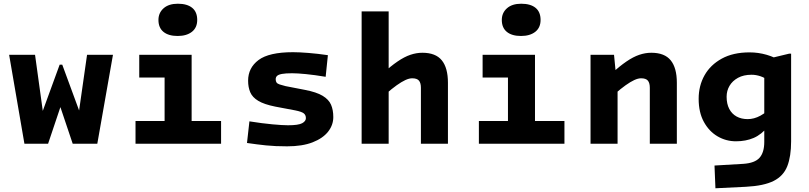

<svg xmlns="http://www.w3.org/2000/svg" viewBox="-20 -771 4338 1030"><path d="M502 0H407L387 -57L447 -477H586ZM204 0H111L29 -477H168L226 -57ZM466 0H370L287 -247H321L238 0H149L166 -57L300 -424H314L449 -57Z M863 -477H1008V0H863ZM727 -477H940V-355H727ZM707 -122H1166V0H707ZM933 -578Q884 -578 857 -600Q830 -622 830 -664Q830 -702 857.5 -726.5Q885 -751 934 -751Q984 -751 1011 -729Q1038 -707 1038 -664Q1038 -622.7 1009.5 -600.3Q981 -578 933 -578Z M1768 -143Q1768 -100 1740 -64.5Q1712 -29 1657 -7.5Q1602 14 1520 14Q1456 14 1407.5 9Q1359 4 1305 -4L1318 -120Q1387 -109 1441.5 -104Q1496 -99 1525 -99Q1581 -99 1601 -110Q1621 -121 1621 -137Q1621 -154 1609.5 -163Q1598 -172 1563 -179L1457 -199Q1397 -211 1365.5 -230Q1334 -249 1322.5 -276Q1311 -303 1311 -338Q1311 -407 1367 -449Q1423 -491 1552 -491Q1585 -491 1635 -487Q1685 -483 1739 -475L1727 -359Q1667 -369 1621 -373.5Q1575 -378 1547 -378Q1512 -378 1493 -374.5Q1474 -371 1466.5 -364Q1459 -357 1459 -346Q1459 -335 1463.5 -328.5Q1468 -322 1480 -318Q1492 -314 1512 -309L1615 -289Q1678 -277 1711 -257Q1744 -237 1756 -209Q1768 -181 1768 -143Z M2065 -710V0H1920V-710ZM2049 -266 2029 -374Q2076 -416 2112.5 -441Q2149 -466 2181.5 -477Q2214 -488 2246 -488Q2317 -488 2350 -447.5Q2383 -407 2383 -327V0H2238V-300Q2238 -326 2227.5 -338.5Q2217 -351 2191 -351Q2175 -351 2154.5 -341.5Q2134 -332 2108 -313.5Q2082 -295 2049 -266Z M2705 -477H2850V0H2705ZM2569 -477H2782V-355H2569ZM2549 -122H3008V0H2549ZM2775 -578Q2726 -578 2699 -600Q2672 -622 2672 -664Q2672 -702 2699.5 -726.5Q2727 -751 2776 -751Q2826 -751 2853 -729Q2880 -707 2880 -664Q2880 -622.7 2851.5 -600.3Q2823 -578 2775 -578Z M3274 -477 3288 -333H3293V0H3148V-477ZM3277 -266 3257 -374Q3304 -416 3340.5 -441Q3377 -466 3409.5 -477Q3442 -488 3474 -488Q3545 -488 3578 -447.5Q3611 -407 3611 -327V0H3466V-300Q3466 -326 3455.5 -338.5Q3445 -351 3419 -351Q3403 -351 3382.5 -341.5Q3362 -332 3336 -313.5Q3310 -295 3277 -266Z M4080 -10V-451L4213 -483H4224V-13Q4224 68 4203.5 120.5Q4183 173 4130.5 199.5Q4078 226 3982 231L3818 239L3813 117L3967 108Q4029 104 4054.5 75.5Q4080 47 4080 -10ZM3728 -241Q3728 -311 3759.5 -367Q3791 -423 3852 -456.5Q3913 -490 4001 -490Q4048 -490 4093 -477Q4138 -464 4178 -438L4115 -331Q4084 -354 4059.5 -362Q4035 -370 4012 -370Q3969 -370 3939 -353.5Q3909 -337 3893.5 -310.5Q3878 -284 3878 -252Q3878 -214 3892 -187Q3906 -160 3931.5 -146Q3957 -132 3991 -132Q4008 -132 4025 -136.5Q4042 -141 4059.5 -150.5Q4077 -160 4097 -176L4102 -94Q4065 -49 4023 -31Q3981 -13 3928 -13Q3875 -13 3829.5 -39.5Q3784 -66 3756 -117Q3728 -168 3728 -241Z"/></svg>

Font: Intel One Mono Light
Style: Regular
Weight: 300
Monospace: yes
Designer: Fred Shallcrass
Foundry: Frere-Jones Type LLC
Version: Version 1.004